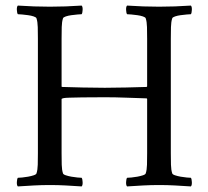

<svg xmlns="http://www.w3.org/2000/svg" viewBox="-20 -666 748 689"><path d="M159 -642Q188 -642 215.5 -643Q243 -644 273 -646Q277 -642 276.5 -630.5Q276 -619 273 -615Q269 -615 258 -614Q247 -613 236 -611.5Q225 -610 216 -607Q207 -604 206 -600Q202 -588 201.5 -568.5Q201 -549 201 -527V-356Q201 -355 201.5 -355Q202 -355 202 -354Q202 -354 203 -354Q239 -353 276.5 -352Q314 -351 356 -351Q391 -351 432 -352Q473 -353 506 -354Q507 -354 507 -355Q508 -355 508 -357V-527Q508 -549 507.5 -568.5Q507 -588 503 -600Q502 -604 493 -607Q484 -610 473 -611.5Q462 -613 451.5 -614Q441 -615 436 -615Q433 -619 432.5 -630.5Q432 -642 436 -646Q466 -644 494 -643Q522 -642 551 -642Q580 -642 607.5 -643Q635 -644 665 -646Q669 -642 668.5 -630.5Q668 -619 665 -615Q661 -615 650 -614Q639 -613 628 -611.5Q617 -610 608 -607Q599 -604 598 -600Q594 -588 593.5 -568.5Q593 -549 593 -527V-116Q593 -94 593.5 -75Q594 -56 598 -44Q599 -40 608 -37Q617 -34 628 -32Q639 -30 650 -29Q661 -28 665 -28Q668 -24 668.5 -12.5Q669 -1 665 3Q635 1 607.5 -0.5Q580 -2 551 -2Q522 -2 494 -0.5Q466 1 436 3Q432 -1 432.5 -12.5Q433 -24 436 -28Q441 -28 451.5 -29Q462 -30 473 -32Q484 -34 493 -37Q502 -40 503 -44Q507 -56 507.5 -75Q508 -94 508 -116V-310Q508 -312 507 -312Q507 -313 506 -313Q471 -314 432.5 -315.5Q394 -317 356 -317Q305 -317 275 -316.5Q245 -316 229.5 -315.5Q214 -315 209 -314Q204 -313 202 -312Q201 -310 201 -310V-116Q201 -94 201.5 -75Q202 -56 206 -44Q207 -40 216 -37Q225 -34 236 -32Q247 -30 258 -29Q269 -28 273 -28Q276 -24 276.5 -12.5Q277 -1 273 3Q243 1 215.5 -0.5Q188 -2 159 -2Q130 -2 102 -0.5Q74 1 44 3Q40 -1 40.5 -12.5Q41 -24 44 -28Q49 -28 59.5 -29Q70 -30 81 -32Q92 -34 101 -37Q110 -40 111 -44Q115 -56 115.5 -75Q116 -94 116 -116V-527Q116 -549 115.5 -568.5Q115 -588 111 -600Q110 -604 101 -607Q92 -610 81 -611.5Q70 -613 59.5 -614Q49 -615 44 -615Q41 -619 40.5 -630.5Q40 -642 44 -646Q74 -644 102 -643Q130 -642 159 -642Z"/></svg>

Font: Vermiglione
Style: Regular
Weight: 400
Version: Version 1.000